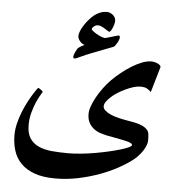

<svg xmlns="http://www.w3.org/2000/svg" viewBox="-57 -743 901 964"><g transform="rotate(5 393.0 -261.5)"><path d="M697.3 -307.6Q686.5 -317.9 675.8 -324Q665 -330.1 643.1 -330.1Q627.4 -330.1 608.6 -324.5Q589.8 -318.8 570.6 -309.8Q551.3 -300.8 532.5 -289.3Q513.7 -277.8 499.5 -264.9Q485.4 -252 476.6 -239.5Q467.8 -227.1 467.8 -215.8Q467.8 -205.1 478.3 -195.3Q488.8 -185.5 506.1 -177.7Q523.4 -169.9 545.9 -164.3Q568.4 -158.7 592.3 -154.8Q631.8 -148.9 656.5 -140.6Q681.2 -132.3 694.3 -117.2Q701.7 -108.9 703.4 -95.7Q705.1 -82.5 705.1 -64Q705.1 -53.2 700 -39.6Q694.8 -25.9 686 -12.2Q677.2 1.5 666 13.7Q654.8 25.9 643.1 35.6Q612.8 59.6 570.3 83Q527.8 106.4 477.5 124.8Q427.2 143.1 371.1 154.8Q314.9 166.5 257.3 166.5Q194.3 166.5 151.6 150.9Q108.9 135.3 82.8 108.2Q56.6 81.1 45.4 44.9Q34.2 8.8 34.2 -32.7Q34.2 -61 41.3 -90.6Q48.3 -120.1 59.1 -147.5Q69.8 -174.8 82.3 -199Q94.7 -223.1 105.7 -240.7Q116.7 -258.3 124 -268.8Q131.3 -279.3 132.8 -279.3Q134.3 -279.3 138.4 -276.6Q142.6 -273.9 146.7 -271Q150.9 -268.1 153.8 -265.1Q156.7 -262.2 156.7 -261.7Q156.2 -259.3 147 -244.4Q137.7 -229.5 127.4 -206.3Q117.2 -183.1 108.9 -152.8Q100.6 -122.6 100.6 -89.4Q100.6 -47.4 116.9 -22.7Q133.3 2 161.6 14.9Q189.9 27.8 228.3 31.2Q266.6 34.7 310.5 34.7Q339.4 34.7 374.3 31.2Q409.2 27.8 444.3 21.7Q479.5 15.6 512.5 8.1Q545.4 0.5 570.8 -7.1Q596.2 -14.6 611.3 -21.7Q626.5 -28.8 626.5 -34.2Q626.5 -44.9 592.3 -52.5Q558.1 -60.1 498 -70.8Q481.4 -74.2 463.4 -80.1Q445.3 -85.9 430.4 -97.2Q415.5 -108.4 405.5 -126.5Q395.5 -144.5 395.5 -171.4Q395.5 -189 403.6 -211.2Q411.6 -233.4 425 -257.6Q438.5 -281.7 455.8 -305.2Q473.1 -328.6 492.2 -348.1Q512.2 -368.2 537.1 -388.4Q562 -408.7 588.1 -424.8Q614.3 -440.9 639.6 -450.9Q665 -460.9 687.5 -460.9Q695.8 -460.9 704.3 -458.7Q712.9 -456.5 719.7 -453.1Q726.6 -449.7 730.7 -445.6Q734.9 -441.4 734.9 -437ZM518.6 -566.4Q518.6 -562.5 515.6 -554.4Q512.7 -546.4 508.3 -538.8Q503.9 -531.2 499 -524.7Q494.1 -518.1 490.2 -517.1Q486.3 -515.6 474.1 -511Q461.9 -506.3 446 -500.2Q430.2 -494.1 413.6 -487.5Q397 -481 383.8 -476.1Q352.1 -463.9 329.6 -452.9Q307.1 -441.9 302.2 -441.9Q298.8 -441.9 296.4 -443.6Q293.9 -445.3 293.9 -450.7Q293.9 -454.1 296.1 -460.7Q298.3 -467.3 301.5 -474.1Q304.7 -481 307.9 -486.6Q311 -492.2 312.5 -494.1Q314.5 -496.1 318.8 -499.3Q323.2 -502.4 328.4 -505.4Q333.5 -508.3 338.4 -510.7Q343.3 -513.2 345.7 -514.2Q340.3 -515.6 334.5 -519Q328.6 -522.5 323.5 -528.1Q318.4 -533.7 314.5 -540.8Q310.5 -547.9 310.5 -556.6Q310.5 -567.4 316.4 -581.5Q322.3 -595.7 330.8 -609.1Q339.4 -622.6 348.9 -634.3Q358.4 -646 365.7 -653.3Q377.9 -665.5 389.6 -672.6Q401.4 -679.7 411.1 -683.3Q420.9 -687 429.2 -688Q437.5 -689 443.8 -689Q451.2 -689 458.7 -686Q466.3 -683.1 472.9 -677.7Q479.5 -672.4 483.6 -664.8Q487.8 -657.2 487.8 -648.4Q487.8 -640.1 485.1 -630.1Q482.4 -620.1 478.5 -611.3Q474.6 -602.5 470.5 -596.7Q466.3 -590.8 463.9 -590.8Q461.4 -590.8 454.6 -595Q447.8 -599.1 439.5 -604.5Q431.2 -609.9 422.1 -614Q413.1 -618.2 405.3 -618.2Q392.6 -618.2 383.5 -610.4Q374.5 -602.5 374.5 -595.7Q374.5 -593.8 381.8 -587.6Q389.2 -581.5 400.1 -575Q411.1 -568.4 423.3 -563.2Q435.5 -558.1 445.3 -557.6Q453.1 -559.6 463.6 -562.7Q474.1 -565.9 484.1 -568.8Q494.1 -571.8 502 -574Q509.8 -576.2 511.7 -576.2Q518.6 -576.2 518.6 -566.4Z"/></g></svg>

Font: Accordance
Style: Bold
Weight: 700
Version: Version 1.2 (build January 31, 2020) Miklal Software Solutio